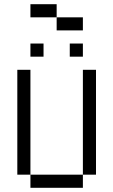

<svg xmlns="http://www.w3.org/2000/svg" viewBox="-20 -895 540 915"><path d="M187.5 -625V-687.5H125V-625ZM375 -625V-687.5H312.5V-625ZM375 -750V-812.5H250V-750ZM125 -62.5V0H375V-62.5ZM125 -62.5Q125 -62.5 125 -562.5H62.5Q62.5 -562.5 62.5 -62.5ZM375 -62.5H437.5Q437.5 -62.5 437.5 -562.5H375Q375 -562.5 375 -62.5ZM250 -812.5V-875H125V-812.5Z"/></svg>

Font: Unifont
Style: Regular
Weight: 500
Version: Version 15.1.04